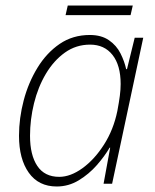

<svg xmlns="http://www.w3.org/2000/svg" viewBox="-20 -667 564 697"><path d="M186 10Q120 10 84.5 -40Q49 -90 49 -174Q49 -238 66 -302.5Q83 -367 116 -421Q149 -475 196.5 -507.5Q244 -540 306 -540Q348 -540 375.5 -521Q403 -502 417.5 -473Q432 -444 438 -416H441L469 -530H500L387 0H356L380 -131H378Q360 -100 331.5 -67.5Q303 -35 266 -12.5Q229 10 186 10ZM195 -25Q236 -25 279.5 -56.5Q323 -88 357.5 -142Q392 -196 406 -264Q412 -296 415 -319Q418 -342 418 -362Q418 -430 388.5 -467.5Q359 -505 307 -505Q256 -505 215.5 -476Q175 -447 146.5 -399Q118 -351 103.5 -292Q89 -233 89 -174Q89 -104 115.5 -64.5Q142 -25 195 -25ZM218 -612 226 -647H462L454 -612Z"/></svg>

Font: Noto Sans Disp ExtLt
Style: Italic
Weight: 200
Italic angle: -12°
Designer: Monotype Design Team
Foundry: Monotype Imaging Inc.
Version: Version 2.000;GOOG;noto-source:20170915:90ef993387c0